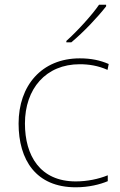

<svg xmlns="http://www.w3.org/2000/svg" viewBox="-20 -837 512 816"><path d="M431 -810V-817H401C372 -774 307 -703 262 -663V-657H283C336 -701 396 -765 431 -810ZM302 -41C357 -41 405 -53 438 -67V-92C399 -76 350 -66 302 -66C150 -66 86 -176 86 -312C86 -460 175 -564 319 -564C357 -564 397 -558 437 -540L442 -565C405 -581 367 -589 319 -589C157 -589 59 -473 59 -312C59 -157 133 -41 302 -41Z"/></svg>

Font: Noto Sans Tamil UI Thin
Style: Regular
Weight: 100
Designer: Jelle Bosma - Monotype Design Team
Foundry: Monotype Imaging Inc.
Version: Version 2.004